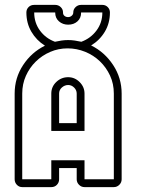

<svg xmlns="http://www.w3.org/2000/svg" viewBox="-20 -766 582 786"><path d="M238 -714Q238 -706 244 -701Q250 -696 259 -696Q267 -696 273.5 -701.5Q280 -707 280 -715Q280 -728 289.5 -737Q299 -746 312 -746H399Q412 -746 421 -737Q430 -728 430 -715Q430 -671 409 -636Q388 -601 353 -580Q408 -553 443 -500Q478 -447 478 -383V-32Q478 -19 468.5 -9.5Q459 0 446 0H326Q313 0 303.5 -9.5Q294 -19 294 -32V-78H222V-32Q222 -19 213 -9.5Q204 0 190 0H71Q58 0 49 -9.5Q40 -19 40 -32V-383Q40 -447 74.5 -499.5Q109 -552 164 -579Q129 -601 108.5 -636Q88 -671 88 -715Q88 -728 97 -737Q106 -746 120 -746H206Q219 -746 228.5 -737Q238 -728 238 -715ZM326 -32H446V-383Q446 -423 430.5 -456.5Q415 -490 389 -515Q363 -540 328.5 -554Q294 -568 257 -568Q219 -568 185.5 -553.5Q152 -539 126.5 -514Q101 -489 86 -455.5Q71 -422 71 -383V-32H190V-110H326ZM190 -230V-383Q190 -411 210.5 -430.5Q231 -450 259 -450Q286 -450 306 -430Q326 -410 326 -383V-230ZM206 -715H120Q120 -673 143.5 -641Q167 -609 205 -595Q218 -598 231.5 -600Q245 -602 259 -602Q273 -602 286 -600Q299 -598 313 -595Q351 -609 375 -641Q399 -673 399 -715H312V-714Q312 -692 297 -678.5Q282 -665 259 -665Q237 -665 221.5 -678.5Q206 -692 206 -714ZM294 -262V-383Q294 -397 283.5 -407.5Q273 -418 259 -418Q245 -418 233.5 -408Q222 -398 222 -383V-262Z"/></svg>

Font: Lichte PostBus
Style: Regular
Weight: 400
Designer: Peter Wiegel
Version: Version 1.001